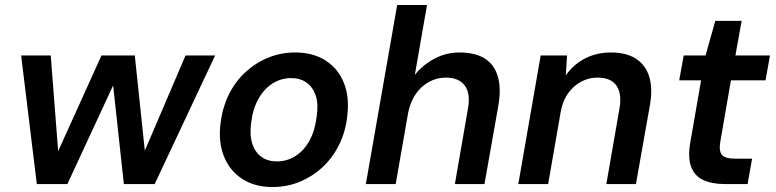

<svg xmlns="http://www.w3.org/2000/svg" viewBox="-20 -740 3119 772"><path d="M128 0 65 -517H184L215 -117H207L388 -517H522L564 -118L555 -117L726 -517H845L602 0H478L433 -414H443L251 0Z M1075 12Q1004 12 953.5 -21Q903 -54 880 -112.5Q857 -171 867 -246Q875 -309 900.5 -360.5Q926 -412 966.5 -449.5Q1007 -487 1058 -508Q1109 -529 1167 -529Q1239 -529 1289.5 -496.5Q1340 -464 1363 -406Q1386 -348 1376 -271Q1369 -209 1343 -157Q1317 -105 1276.5 -67.5Q1236 -30 1185 -9Q1134 12 1075 12ZM1093 -91Q1133 -91 1167 -112Q1201 -133 1223.5 -173Q1246 -213 1253 -269Q1261 -321 1249.5 -355.5Q1238 -390 1212.5 -408Q1187 -426 1151 -426Q1111 -426 1077 -405Q1043 -384 1020 -344Q997 -304 990 -248Q983 -197 994.5 -162Q1006 -127 1031.5 -109Q1057 -91 1093 -91Z M1451 0 1577 -720H1697L1648 -439Q1681 -480 1727.5 -504.5Q1774 -529 1827 -529Q1891 -529 1929.5 -504.5Q1968 -480 1982 -431.5Q1996 -383 1983 -311L1928 0H1809L1861 -300Q1873 -362 1849.5 -395Q1826 -428 1772 -428Q1737 -428 1705.5 -411Q1674 -394 1652 -362.5Q1630 -331 1621 -286L1571 0Z M2064 0 2154 -517H2260L2255 -437Q2285 -480 2331.5 -504.5Q2378 -529 2437 -529Q2498 -529 2537 -504Q2576 -479 2590.5 -431.5Q2605 -384 2593 -316L2537 0H2418L2471 -305Q2481 -364 2458.5 -396Q2436 -428 2382 -428Q2348 -428 2317.5 -412Q2287 -396 2265 -366Q2243 -336 2235 -293L2184 0Z M2894 0Q2842 0 2807 -16.5Q2772 -33 2758.5 -70.5Q2745 -108 2756 -170L2799 -417H2711L2729 -517H2817L2856 -656H2962L2937 -517H3076L3058 -417H2919L2876 -169Q2870 -131 2883.5 -116.5Q2897 -102 2935 -102H3004L2986 0Z"/></svg>

Font: DM Sans 11pt SemiBold
Style: Italic
Weight: 600
Italic angle: -10°
Version: Version 4.004;gftools[0.9.30]